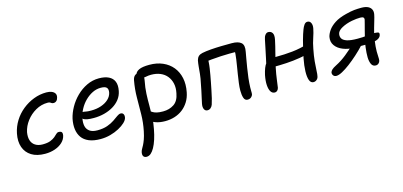

<svg xmlns="http://www.w3.org/2000/svg" viewBox="-67 -953 3485 1659"><g transform="rotate(-15 1675.5 -123.5)"><path d="M242 9Q168 9 120.5 -20.5Q73 -50 54.5 -102.5Q36 -155 50 -224Q62 -283 93.5 -333.5Q125 -384 171.5 -421.5Q218 -459 273 -480Q328 -501 386 -501Q412 -501 432 -493.5Q452 -486 461.5 -471.5Q471 -457 466 -436Q462 -417 451 -406.5Q440 -396 425 -396Q414 -396 408 -400Q402 -404 395.5 -408Q389 -412 374 -412Q317 -412 267 -383.5Q217 -355 182.5 -309.5Q148 -264 137 -212Q130 -170 139.5 -139.5Q149 -109 175.5 -92Q202 -75 241 -75Q285 -75 311 -85.5Q337 -96 352.5 -109Q368 -122 378 -132.5Q388 -143 401 -143Q420 -143 427.5 -134Q435 -125 431 -103Q424 -70 397 -44.5Q370 -19 329.5 -5Q289 9 242 9Z M737 10Q675 10 633.5 -7.5Q592 -25 570 -56.5Q548 -88 542.5 -130Q537 -172 547 -222Q558 -271 585.5 -320.5Q613 -370 654.5 -411Q696 -452 747.5 -476.5Q799 -501 856 -501Q909 -501 943.5 -484Q978 -467 991.5 -434Q1005 -401 995 -351Q987 -310 962.5 -278.5Q938 -247 901.5 -225.5Q865 -204 820.5 -192.5Q776 -181 726 -181Q658 -181 635.5 -197Q613 -213 617 -233Q619 -245 626 -250.5Q633 -256 648 -256Q659 -256 674.5 -252.5Q690 -249 721 -249Q771 -249 811.5 -263Q852 -277 878 -301.5Q904 -326 911 -358Q917 -388 903.5 -403Q890 -418 851 -418Q812 -418 776.5 -400.5Q741 -383 710.5 -353Q680 -323 659 -284Q638 -245 630 -202Q623 -166 629 -136.5Q635 -107 659.5 -88.5Q684 -70 730 -70Q782 -70 819.5 -83.5Q857 -97 883 -115Q909 -133 927 -146Q945 -159 959 -159Q976 -159 983.5 -146.5Q991 -134 987 -114Q983 -94 960.5 -72.5Q938 -51 902.5 -32Q867 -13 824.5 -1.5Q782 10 737 10Z M1316 5Q1268 5 1232 -8Q1196 -21 1177 -42Q1158 -63 1162 -86Q1165 -98 1173 -107Q1181 -116 1194 -116Q1204 -116 1212 -111Q1220 -106 1231 -99Q1242 -92 1263 -86.5Q1284 -81 1320 -81Q1376 -81 1417.5 -108.5Q1459 -136 1471 -203Q1481 -250 1472.5 -288.5Q1464 -327 1441 -355.5Q1418 -384 1382 -399Q1346 -414 1300 -414Q1277 -414 1253 -409Q1229 -404 1211 -404Q1200 -404 1191 -409.5Q1182 -415 1179 -425Q1176 -435 1178 -445Q1184 -472 1214.5 -486.5Q1245 -501 1308 -501Q1375 -501 1427.5 -478Q1480 -455 1514 -413.5Q1548 -372 1560.5 -314.5Q1573 -257 1559 -187Q1550 -141 1527.5 -105Q1505 -69 1473 -44.5Q1441 -20 1401 -7.5Q1361 5 1316 5ZM1081 261Q1069 261 1060.5 255.5Q1052 250 1049 239Q1046 228 1049 213Q1052 198 1059.5 185.5Q1067 173 1076 155.5Q1085 138 1095 111Q1105 84 1114 40Q1129 -33 1130 -106Q1131 -179 1131.5 -254.5Q1132 -330 1146 -406Q1151 -431 1163.5 -443.5Q1176 -456 1194 -456Q1210 -456 1220.5 -445.5Q1231 -435 1235 -417.5Q1239 -400 1234 -379Q1222 -319 1219.5 -265.5Q1217 -212 1217.5 -161Q1218 -110 1216 -59Q1214 -8 1203 46Q1194 95 1181 135Q1168 175 1152.5 203Q1137 231 1119.5 246Q1102 261 1081 261Z M2052 10Q2028 10 2019 -16Q2010 -42 2010 -82Q2010 -112 2015 -149.5Q2020 -187 2026 -225Q2032 -263 2037.5 -296Q2043 -329 2046 -351Q2050 -379 2051.5 -399Q2053 -419 2053 -441L2072 -415H2000Q1968 -415 1923.5 -412.5Q1879 -410 1836 -406Q1793 -402 1764 -395L1811 -450Q1813 -394 1804.5 -337Q1796 -280 1783 -215Q1777 -186 1770 -150Q1763 -114 1755 -81Q1747 -48 1740 -28Q1734 -12 1722 -1.5Q1710 9 1693 9Q1673 9 1664 -10Q1655 -29 1661 -59Q1665 -81 1672 -109.5Q1679 -138 1685 -169Q1691 -200 1696 -225Q1707 -275 1710.5 -311.5Q1714 -348 1716.5 -376Q1719 -404 1724 -430Q1730 -452 1742.5 -464Q1755 -476 1778 -481Q1812 -488 1857.5 -491.5Q1903 -495 1951.5 -496Q2000 -497 2044 -497Q2102 -497 2128 -474Q2154 -451 2142 -393Q2138 -373 2132 -337Q2126 -301 2118.5 -257Q2111 -213 2106 -168.5Q2101 -124 2100 -86Q2099 -70 2100 -53Q2101 -36 2099 -24Q2096 -11 2083.5 -0.5Q2071 10 2052 10Z M2296 11Q2272 11 2259 -10Q2246 -31 2243.5 -68.5Q2241 -106 2251 -157Q2259 -192 2268.5 -216Q2278 -240 2289.5 -254.5Q2301 -269 2314 -275Q2325 -281 2345 -282.5Q2365 -284 2387 -284Q2460 -284 2531.5 -291.5Q2603 -299 2672 -321L2690 -252Q2638 -232 2578 -222Q2518 -212 2456.5 -208.5Q2395 -205 2337 -205L2279 -214Q2288 -254 2297 -296Q2306 -338 2314.5 -379Q2323 -420 2330 -454Q2334 -478 2346 -493Q2358 -508 2373 -508Q2398 -508 2410 -488.5Q2422 -469 2413 -427Q2409 -405 2401 -374Q2393 -343 2384.5 -309Q2376 -275 2368.5 -244.5Q2361 -214 2357 -194Q2345 -136 2339.5 -90.5Q2334 -45 2330 -22Q2327 -8 2317.5 1.5Q2308 11 2296 11ZM2641 11Q2616 11 2605.5 -18Q2595 -47 2596.5 -97.5Q2598 -148 2610 -209Q2630 -305 2645.5 -361.5Q2661 -418 2674 -451Q2682 -473 2694 -490Q2706 -507 2723 -507Q2745 -507 2754.5 -486.5Q2764 -466 2758 -437Q2751 -401 2736.5 -359Q2722 -317 2713 -268Q2701 -208 2696.5 -159.5Q2692 -111 2691 -78Q2690 -45 2686 -29Q2683 -11 2670 0Q2657 11 2641 11Z M3198 11Q3171 11 3159.5 -13.5Q3148 -38 3147 -74Q3147 -92 3148 -115Q3149 -138 3152.5 -162Q3156 -186 3159 -206Q3163 -224 3169.5 -251Q3176 -278 3183.5 -306.5Q3191 -335 3197.5 -359.5Q3204 -384 3207 -397Q3209 -410 3201 -416.5Q3193 -423 3173 -423Q3157 -423 3138 -421Q3119 -419 3097 -415Q3046 -405 3006.5 -383.5Q2967 -362 2962 -335Q2957 -312 2967.5 -293.5Q2978 -275 3010.5 -264Q3043 -253 3105 -253Q3127 -253 3149 -254Q3171 -255 3191.5 -257.5Q3212 -260 3226 -261.5Q3240 -263 3244 -263Q3269 -263 3286 -260Q3303 -257 3299 -239Q3296 -219 3277.5 -207Q3259 -195 3229.5 -190Q3200 -185 3161 -185H3058Q3004 -185 2958.5 -203Q2913 -221 2889.5 -254Q2866 -287 2874 -331Q2880 -358 2900.5 -387.5Q2921 -417 2960.5 -443Q3000 -469 3064 -485Q3110 -497 3141 -500Q3172 -503 3203 -503Q3242 -503 3264 -492Q3286 -481 3294.5 -462Q3303 -443 3298 -418Q3294 -397 3285 -367.5Q3276 -338 3267.5 -307.5Q3259 -277 3253 -253Q3248 -229 3244 -201.5Q3240 -174 3238 -148Q3236 -122 3236 -103Q3236 -81 3237.5 -56.5Q3239 -32 3237 -23Q3235 -9 3224 1Q3213 11 3198 11ZM2846 10Q2828 10 2818.5 -2.5Q2809 -15 2812 -31Q2815 -42 2827 -53.5Q2839 -65 2867 -79Q2915 -103 2962.5 -141Q3010 -179 3058 -226L3121 -190Q3087 -153 3047.5 -117.5Q3008 -82 2969.5 -53Q2931 -24 2899 -7Q2867 10 2846 10Z"/></g></svg>

Font: Shantell Sans
Style: Italic
Weight: 400
Italic angle: -11°
Designer: Stephen Nixon, Anya Danilova, Shantell Martin
Foundry: Arrow Type
Version: Version 1.011;[c5ecc13dd]